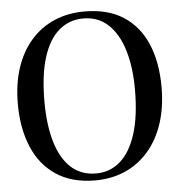

<svg xmlns="http://www.w3.org/2000/svg" viewBox="-54 -803 809 866"><g transform="rotate(-5 351.0 -370.0)"><path d="M344 11.5Q237.5 11.5 166.2 -36Q95 -83.5 59.8 -168Q24.5 -252.5 24.5 -362.5Q24.5 -453.5 48.5 -525.5Q72.5 -597.5 117 -648.2Q161.5 -699 223.2 -725.5Q285 -752 360 -752Q466 -752 536.5 -706Q607 -660 642 -577Q677 -494 677 -382.5Q677 -291.5 653.2 -219Q629.5 -146.5 585.2 -95Q541 -43.5 480 -16.2Q419 11 344 11.5ZM349.5 -19.5Q412.5 -19.5 459 -60.2Q505.5 -101 531 -181.5Q556.5 -262 556.5 -382.5Q556.5 -482.5 533.5 -558.8Q510.5 -635 465 -678Q419.5 -721 352 -721Q288.5 -721 242 -681.5Q195.5 -642 170.2 -562.5Q145 -483 145 -362.5Q145 -257 167.8 -180Q190.5 -103 236 -61.2Q281.5 -19.5 349.5 -19.5Z"/></g></svg>

Font: Merriweather 120pt
Style: Regular
Weight: 400
Version: Version 2.100